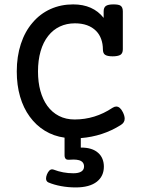

<svg xmlns="http://www.w3.org/2000/svg" viewBox="-20 -610 640 861"><path d="M269.5 7.3Q220.7 0.5 181.2 -23.7Q141.6 -47.9 113.3 -86.9Q85 -125.5 70.1 -176.8Q55.2 -228 55.2 -289.6Q55.2 -356.9 73.5 -412.8Q91.8 -468.8 126 -508.3Q159.7 -548.3 206.3 -569.3Q252.9 -590.3 308.1 -590.3Q397 -590.3 444.8 -529.8V-559.1Q444.8 -576.2 454.8 -583.3Q464.8 -590.3 488.8 -590.3Q512.2 -590.3 520.5 -584.5Q530.8 -577.6 530.8 -559.1V-389.2Q530.8 -370.6 519.5 -363.8Q507.8 -357.4 484.9 -357.4Q460.9 -357.4 450.7 -364.7Q441.4 -371.6 441.4 -389.2Q441.4 -413.1 433.8 -434.3Q426.3 -455.6 411.1 -471.2Q377 -505.4 315.9 -505.4Q278.8 -505.4 248.3 -491Q217.8 -476.6 196.3 -449.2Q173.8 -420.9 162.1 -380.4Q150.4 -339.8 150.4 -289.6Q150.4 -241.7 161.1 -202.6Q171.9 -163.6 191.9 -135.7Q213.4 -106 244.4 -90.1Q275.4 -74.2 314.5 -74.2Q406.2 -74.2 484.4 -126.5Q493.7 -132.3 501 -132.3Q518.6 -132.3 531.2 -106.4Q539.1 -90.3 539.1 -77.6Q539.1 -60.1 521.5 -49.3Q440.9 1.5 342.3 9.3V51.8Q393.6 51.3 420.4 75.7Q433.1 86.9 439.5 102.8Q445.8 118.7 445.8 137.2Q445.8 179.7 414.6 204.6Q381.8 230.5 319.3 230.5Q285.6 230.5 253.9 224.6Q222.2 218.8 196.8 208Q186.5 203.1 186.5 190.4Q186.5 182.6 190.4 172.4Q194.8 161.6 200.7 155.5Q206.5 149.4 213.9 149.4Q217.8 149.4 219.7 150.4Q262.7 167 309.1 167Q332.5 167 344.7 159.2Q356.9 151.4 356.9 136.7Q356.9 115.2 334.5 108.4Q323.7 105.5 309.1 105.5Q296.4 105.5 289.6 106.4H286.6Q279.3 106.4 275.9 103.5Q269.5 98.1 269.5 86.4Z"/></svg>

Font: Courier Prime Medium
Style: Regular
Weight: 500
Designer: Alan Dague-Greene
Foundry: Quote-Unquote Apps
Version: Version 1.202